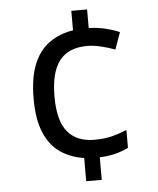

<svg xmlns="http://www.w3.org/2000/svg" viewBox="-53 -769 677 824"><g transform="rotate(-5 286.0 -357.0)"><path d="M353 -644Q391 -643 425.5 -634.5Q460 -626 485 -615L459 -542Q433 -552 400 -560Q367 -568 340 -568Q258 -568 219.5 -517.5Q181 -467 181 -363Q181 -259 220.5 -211.5Q260 -164 336 -164Q380 -164 412.5 -172.5Q445 -181 476 -194V-117Q449 -104 420 -96.5Q391 -89 352 -87V10H285V-90Q226 -99 182.5 -129Q139 -159 115 -216Q91 -273 91 -362Q91 -453 115 -511Q139 -569 183 -600Q227 -631 285 -640V-724H353Z"/></g></svg>

Font: Noto Sans Saurashtra
Style: Regular
Weight: 400
Designer: Monotype Design Team
Foundry: Monotype Imaging Inc.
Version: Version 2.001; ttfautohint (v1.8.4.7-5d5b)